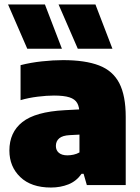

<svg xmlns="http://www.w3.org/2000/svg" viewBox="-20 -828 628 859"><path d="M208 11Q119.5 11 70.8 -35.8Q22 -82.5 22 -154.5Q22 -236 80.2 -282Q138.5 -328 269.5 -335L364 -340L388 -228.5L293 -223.5Q260 -222 245 -209.2Q230 -196.5 230 -175Q230 -155.5 243.5 -144.2Q257 -133 281.5 -133Q294.5 -133 308.8 -136Q323 -139 335.5 -146V-319.5Q335.5 -349 325.5 -366.8Q315.5 -384.5 290.8 -392.5Q266 -400.5 221.5 -400.5Q189.5 -400.5 148.8 -395.5Q108 -390.5 72 -380V-536.5Q116.5 -548 167.5 -553.5Q218.5 -559 262 -559Q361.5 -559 423.2 -535.2Q485 -511.5 513.8 -455.8Q542.5 -400 542.5 -305V0H368.5L354 -50.5H345Q322 -17.5 286.2 -3.2Q250.5 11 208 11ZM328 -610 242 -808H407L483 -610ZM102 -610 16 -808H181L257 -610Z"/></svg>

Font: Encode Sans Condensed Thin Black
Style: Regular
Weight: 900
Version: Version 3.002